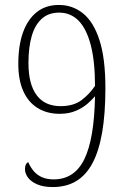

<svg xmlns="http://www.w3.org/2000/svg" viewBox="-20 -744 508 776"><path d="M193 12Q155 12 130 1Q105 -10 93 -26.5Q81 -43 81 -60Q81 -72 84.5 -79Q88 -86 94 -89Q102 -70 115 -54Q128 -38 148 -28.5Q168 -19 197 -19Q281 -19 321 -101Q361 -183 364 -355Q354 -343 335 -326Q316 -309 287.5 -296.5Q259 -284 221 -284Q170 -284 132 -307.5Q94 -331 74 -376Q54 -421 54 -486Q54 -560 73 -613Q92 -666 128.5 -695Q165 -724 218 -724Q273 -724 315.5 -690Q358 -656 382 -582Q406 -508 406 -388Q406 -285 393 -209.5Q380 -134 354 -85Q328 -36 288 -12Q248 12 193 12ZM225 -315Q278 -315 310.5 -340Q343 -365 364 -397Q364 -497 346.5 -563Q329 -629 297 -661Q265 -693 219 -693Q176 -693 148.5 -668Q121 -643 108 -597.5Q95 -552 95 -489Q95 -404 128 -359.5Q161 -315 225 -315Z"/></svg>

Font: Noto Serif Khmer Condensed ExtraLight
Style: Regular
Weight: 250
Width: 3
Designer: Danh Hong and the Monotype Design Team
Foundry: Monotype Imaging Inc.
Version: Version 2.004